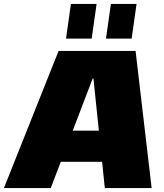

<svg xmlns="http://www.w3.org/2000/svg" viewBox="-53 -960 837 980"><path d="M246 -700H639L721 0H482L424 -559H420L206 0H-33ZM233 -293H537L515 -134H210ZM440 -940 415 -763H284L309 -940ZM644 -940 619 -763H488L513 -940Z"/></svg>

Font: Pathway Extreme SemiCondensed Black
Style: Italic
Weight: 900
Width: 4
Italic angle: -8°
Version: Version 1.001;gftools[0.9.26]